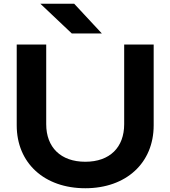

<svg xmlns="http://www.w3.org/2000/svg" viewBox="-20 -987 907 1022"><path d="M226 -750H69V-320C69 -119 216 15 434 15C651 15 798 -119 798 -320V-750H641V-326C641 -203 565 -126 434 -126C303 -126 226 -203 226 -326ZM375 -967H195L362 -809H522Z"/></svg>

Font: Bounded Med
Style: Regular
Weight: 500
Designer: Vlad Churkin
Version: Version 3.0